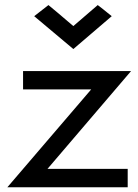

<svg xmlns="http://www.w3.org/2000/svg" viewBox="-20 -1082 559 776"><path d="M171.9 -399.4Q252.9 -399.4 496.1 -399.4Q496.1 -380.9 496.1 -325.2Q374 -325.2 9.8 -325.2Q94.7 -423.8 348.6 -720.7Q280.3 -720.7 73.2 -720.7Q73.2 -739.3 73.2 -794.9Q182.6 -794.9 509.8 -794.9Q425.8 -696.3 171.9 -399.4ZM431.6 -1016.6Q392.6 -983.4 276.4 -883.8Q236.3 -917 118.2 -1016.6Q132.8 -1028.3 175.8 -1061.5Q201.2 -1041 276.4 -976.6Q300.8 -998 375 -1061.5Q389.6 -1050.8 431.6 -1016.6Z"/></svg>

Font: Das Gitter
Style: Book
Weight: 400
Version: Version 006.000